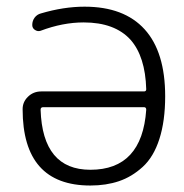

<svg xmlns="http://www.w3.org/2000/svg" viewBox="-20 -576 561 584"><path d="M424.8 -242.2Q424.8 -250 418 -250H111.3Q103.5 -250 103.5 -242.2Q109.4 -59.6 254.9 -59.6Q412.1 -59.6 424.8 -242.2ZM418 -297.9Q424.8 -297.9 424.8 -304.7Q421.9 -404.3 377 -455.1Q329.1 -507.8 234.4 -507.8Q170.9 -507.8 103.5 -482.4Q94.7 -479.5 86.4 -484.9Q78.1 -490.2 78.1 -500Q78.1 -512.7 85.4 -522.5Q92.8 -532.2 104.5 -535.2Q173.8 -555.7 237.3 -555.7Q357.4 -555.7 419.9 -486.8Q482.4 -418 482.4 -283.2Q482.4 -208 464.8 -153.3Q447.3 -98.6 414.1 -68.4Q380.9 -38.1 341.8 -24.9Q302.7 -11.7 254.9 -11.7Q48.8 -11.7 48.8 -244.1Q48.8 -265.6 64.5 -281.2Q81.1 -297.9 105.5 -297.9Z"/></svg>

Font: irohamaru Light
Style: Regular
Weight: 200
Designer: [Source Han Sans]
Ryoko NISHIZUKA  (kana & ideographs); Paul D. Hunt (Latin, Greek & Cyrillic); Wenlong ZHANG  (bopomofo
Version: Version 1.01